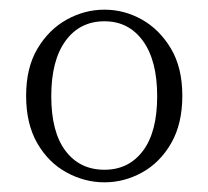

<svg xmlns="http://www.w3.org/2000/svg" viewBox="-20 -826 430 397"><path d="M196 -449Q155 -449 117.5 -469.5Q80 -490 57 -530Q34 -570 34 -628Q34 -686 57.5 -725.5Q81 -765 118 -785.5Q155 -806 196 -806Q237 -806 273.5 -785.5Q310 -765 333.5 -725.5Q357 -686 357 -628Q357 -570 334 -530Q311 -490 274 -469.5Q237 -449 196 -449ZM196 -475Q246 -475 275.5 -514Q305 -553 305 -627Q305 -701 275.5 -741.5Q246 -782 196 -782Q145 -782 115.5 -741.5Q86 -701 86 -627Q86 -553 115.5 -514Q145 -475 196 -475Z"/></svg>

Font: Noto Serif HK ExtraLight
Style: Regular
Weight: 200
Designer: Ryoko NISHIZUKA 西塚涼子 (kana & ideographs); Frank Grießhammer (Latin, Greek & Cyrillic); Wenlong ZHANG 张文龙 (bopomofo); San
Foundry: Adobe
Version: Version 2.002-H1;hotconv 1.1.0;makeotfexe 2.6.0